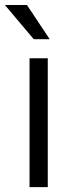

<svg xmlns="http://www.w3.org/2000/svg" viewBox="-42 -767 297 787"><path d="M153.8 -528.3V0H79.1V-528.3ZM68.4 -746.6 161.6 -606.4H96.2L-22 -746.6Z"/></svg>

Font: Vazirmatn UI FD Light
Style: Regular
Weight: 300
Designer: Saber Rastikerdar
Foundry: Saber Rastikerdar
Version: Version 33.003